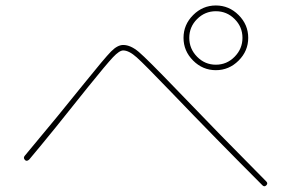

<svg xmlns="http://www.w3.org/2000/svg" viewBox="-20 -750 1040 684"><path d="M815.9 -682.1Q788.1 -710 749 -710Q710 -710 682.1 -682.1Q654.3 -654.3 654.3 -615.2Q654.3 -576.2 682.1 -547.9Q710 -519.5 749 -519.5Q788.1 -519.5 815.9 -547.9Q843.8 -576.2 843.8 -615.2Q843.8 -654.3 815.9 -682.1ZM830.1 -534.2Q795.9 -500 749 -500Q702.1 -500 668 -534.2Q633.8 -568.4 633.8 -615.2Q633.8 -662.1 668 -696.3Q702.1 -730.5 749 -730.5Q795.9 -730.5 830.1 -696.3Q864.3 -662.1 864.3 -615.2Q864.3 -568.4 830.1 -534.2ZM84 -181.6Q75.2 -173.8 69.3 -179.7Q61.5 -187.5 68.4 -195.3Q193.4 -344.7 279.3 -452.1Q352.5 -543 375.5 -566.4Q398.4 -589.8 418.9 -589.8Q445.3 -589.8 474.6 -564.9Q503.9 -540 604.5 -435.5Q763.7 -269.5 928.7 -103.5Q935.5 -96.7 928.7 -89.8Q921.9 -83 915 -89.8Q749 -255.9 589.8 -421.9Q495.1 -520.5 467.3 -545.4Q439.5 -570.3 418.9 -570.3Q405.3 -570.3 382.3 -545.9Q359.4 -521.5 293.9 -440.4Q167 -280.3 84 -181.6Z"/></svg>

Font: Rounded-L Mgen+ 2m thin
Style: Regular
Weight: 100
Designer: [Source Han Sans]
Ryoko NISHIZUKA  (kana & ideographs); Paul D. Hunt (Latin, Greek & Cyrillic); Wenlong ZHANG  (bopomofo
Version: Version 1.059.20150602